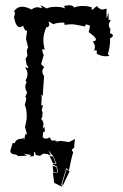

<svg xmlns="http://www.w3.org/2000/svg" viewBox="-20 -610 484 757"><path d="M187.5 1H185.5L171.4 -18.1L180.2 2.9L167 -2.4L150.9 -4.4L137.7 4.4L120.6 1Q119.6 -10.7 114.7 -11.7L113.3 5.4L96.7 7.3L102.5 1L73.7 -3.9L86.9 3.9L49.8 5.4Q49.8 0 35.6 -1.5Q21.5 -2.9 20.5 -15.6L30.3 -47.4L38.1 -44.9Q42 -63.5 69.8 -63.5L72.8 -67.9L74.7 -57.6L80.6 -82.5L84.5 -78.1L85.4 -84.5L78.6 -108.9Q82 -123 83.7 -133.1Q85.4 -143.1 85.4 -148.9Q85.4 -181.2 77.6 -196.3Q83.5 -214.4 83.5 -221.7Q83.5 -227.1 80.6 -227.1Q80.1 -227.1 79.1 -226.6L86.9 -245.6Q79.6 -257.8 79.6 -268.6Q79.6 -276.9 85 -286.6L80.6 -293Q88.4 -305.2 88.4 -317.9Q88.4 -331.5 78.1 -345.7L88.4 -341.8Q91.8 -341.8 91.8 -345.2L85 -355L81.1 -375.5Q81.1 -378.9 82 -380.9Q83 -382.8 84.5 -384.3Q85.9 -385.7 86.9 -387.7Q87.9 -389.6 87.9 -393.1L85.9 -407.7Q85.9 -415.5 90.8 -423.3L82.5 -456.5L86.9 -489.7L84 -488.8Q77.1 -488.8 70.8 -509.3Q64.5 -502.9 57.6 -502.9Q43 -502.9 35.2 -541.5L39.1 -557.1Q39.1 -564 34.2 -564.5Q47.4 -583.5 67.9 -583.5Q83 -583.5 104.5 -572.3Q115.2 -581.5 129.4 -581.5L146.5 -577.6L139.2 -589.8L164.6 -576.7Q176.8 -583 198.7 -583Q224.1 -583 236.3 -576.7L232.4 -586.9L252 -589.4Q268.1 -589.4 272 -580.6Q288.1 -586.4 305.7 -586.4Q330.6 -586.4 342.8 -580.1L340.8 -573.2L342.3 -571.3Q346.2 -571.3 361.3 -586.4Q372.6 -572.3 385.3 -572.3L399.9 -576.2L400.4 -536.6L408.2 -560.1V-531.2L417.5 -531.7Q409.2 -520.5 409.2 -511.7Q409.2 -502.4 415.5 -496.1L413.6 -479.5Q425.3 -475.1 425.3 -469.7Q425.3 -464.8 413.6 -458.5L414.1 -448.2Q414.1 -427.2 405.3 -396.5L411.1 -390.1Q407.7 -388.2 396 -388.2Q377.9 -388.2 361.3 -398.4L361.8 -404.8Q361.8 -412.1 357.4 -412.1L351.6 -409.7L354.5 -423.3Q354.5 -435.1 345.7 -446.3Q358.4 -448.7 358.4 -454.1Q358.4 -463.4 329.6 -483.4L335.4 -508.3Q326.2 -513.2 321.3 -513.2Q315.9 -513.2 315.9 -507.8L316.4 -505.4L281.7 -512.2Q272.5 -514.2 261.7 -514.2Q251 -514.2 238.3 -512.2L231.9 -514.6L234.9 -518.6Q234.9 -521 228.5 -521Q205.1 -521 190.4 -514.6L171.4 -525.9L174.3 -513.2Q174.3 -503.4 162.6 -502Q150.9 -477.5 150.9 -450.7Q150.9 -442.9 152.3 -433.6Q153.8 -424.3 156.2 -413.1L148.9 -416.5Q146.5 -416.5 146.5 -412.6Q146.5 -406.2 152.3 -392.6L142.1 -356.9L154.3 -345.2Q147 -336.9 147 -328.1Q147 -319.8 153.8 -310.1L148.4 -231L141.1 -236.8L144.5 -227.1L142.6 -193.8L149.4 -196.3L144.5 -175.3L148.9 -162.6L144.5 -156.2L148.4 -154.3L142.6 -140.1Q151.4 -132.8 151.4 -119.6L148.4 -102.5L154.8 -110.4L157.7 -90.8L153.8 -91.3Q148.9 -91.3 148.4 -69.3Q153.3 -63.5 160.6 -63.5Q168 -63.5 175.8 -68.4L184.1 -55.2L191.9 -56.6Q198.7 -56.6 205.1 -51.8L218.3 -54.7L252.4 -49.8L275.4 -62L272 -26.4Q267.1 -25.4 262.7 -18.6L268.6 -9.3Q263.2 4.9 252 61L241.7 52.7L221.7 117.7L226.1 127L193.4 110.8L188.5 70.8L209 69.8L204.6 46.4L186 37.6L202.6 34.7ZM254.4 65.4 227.5 122.1 225.1 115.2 242.7 57.1ZM202.6 48.3 206.5 68.8 190.4 68.4 187.5 43.5ZM188 6.3 199.2 32.2 189.5 35.2 175.8 5.9Z"/></svg>

Font: Truetypewriter PolyglOTT
Style: Regular
Weight: 400
Designer: Sergey Beatoff a.k.a. Sam_T
Version: Version 3.76